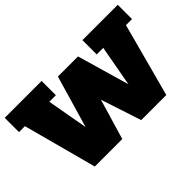

<svg xmlns="http://www.w3.org/2000/svg" viewBox="-95 -862 1141 1141"><g transform="rotate(-45 475.0 -291.5)"><path d="M174 0 50 -463H0V-583H310V-463H255L311 -149H285L397 -533H566L677 -149H651L708 -463H653V-583H950V-463H899L775 0H564L462 -311H497L405 0Z"/></g></svg>

Font: Rokkitt Black
Style: Regular
Weight: 900
Designer: Vernon Adams
Foundry: Vernon Adams
Version: Version 3.103